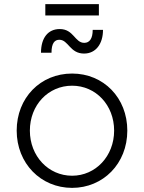

<svg xmlns="http://www.w3.org/2000/svg" viewBox="-20 -900 699 932"><path d="M330 12C480 12 598 -105 598 -266C598 -425 483 -543 330 -543C176 -543 61 -425 61 -266C61 -107 178 12 330 12ZM125 -266C125 -390 214 -484 330 -484C445 -484 534 -390 534 -266C534 -142 444 -47 330 -47C215 -47 125 -142 125 -266ZM179 -644H230C230 -690 245 -707 268 -707C312 -707 319 -640 388 -640C445 -640 480 -687 480 -755H430C430 -713 415 -692 389 -692C343 -692 338 -759 270 -759C213 -759 179 -716 179 -644ZM200 -825H460V-880H200Z"/></svg>

Font: Mluvka Light
Style: Regular
Weight: 300
Designer: Modified by Jiří Krblich, Original typeface by Gumpita Rahayu
Foundry: Gumpita Rahayu & Jiří Krblich
Version: Version 2.000;Glyphs 3.1.1 (3134)